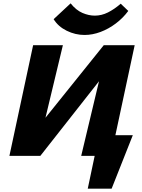

<svg xmlns="http://www.w3.org/2000/svg" viewBox="-20 -927 842 1142"><path d="M609 0V-123H770L690 0ZM502 195 569 -123H770L644 195ZM111 0 127 -73 597 -658H693L676 -580L220 0ZM36 0 177 -658H354L196 0ZM463 0 620 -658H781L640 0ZM483 -719Q428 -719 377 -744Q326 -769 299 -813L400 -907Q433 -866 470.5 -850Q508 -834 544 -834Q584 -834 622 -853Q660 -872 698 -905L743 -862Q712 -820 669 -787.5Q626 -755 578 -737Q530 -719 483 -719Z"/></svg>

Font: Ysabeau Office Black
Style: Italic
Weight: 900
Italic angle: -12°
Designer: Christian Thalmann (Catharsis Fonts)
Version: Version 2.001;gftools[0.9.30]; featfreeze: tnum,lnum,ss02